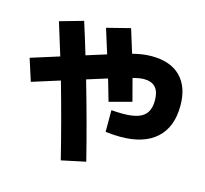

<svg xmlns="http://www.w3.org/2000/svg" viewBox="-116 -904 1171 1096"><g transform="rotate(15 469.0 -355.5)"><path d="M539.1 -163.1V-291Q575.7 -288.1 606.4 -288.1Q663.1 -288.1 697.8 -300.5Q732.4 -313 748.5 -339.4Q764.6 -365.7 764.6 -409.2Q764.6 -510.7 673.8 -510.7Q648.9 -510.7 607.9 -500Q624 -440.9 642.6 -368.2L510.7 -333L478.5 -445.3L473.6 -460.9L354 -423.3Q422.4 -187 476.6 30.3L334 60.5Q279.3 -160.2 216.8 -379.9L52.7 -328.1L10.7 -459L177.7 -511.7Q149.4 -606 118.2 -704.1L256.8 -743.2Q288.1 -645.5 314.9 -555.2L433.1 -592.3L387.7 -737.3L526.4 -772.5Q545.9 -711.9 569.8 -632.8Q603 -641.1 629.9 -644.8Q656.7 -648.4 682.6 -648.4Q793.5 -648.4 853.3 -588.4Q913.1 -528.3 913.1 -417Q913.1 -291 839.4 -224.1Q765.6 -157.2 627 -157.2Q584.5 -157.2 539.1 -163.1Z"/></g></svg>

Font: Pretendard JP ExtraBold
Style: Regular
Weight: 800
Designer: Base glyphs from Inter by Rasmus Andersson; Hangeul glyphs from Noto Sans CJK(Source Han Sans) by Jang Soo-young and Kan
Foundry: Kil Hyung-jin
Version: Version 1.309